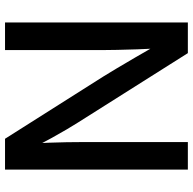

<svg xmlns="http://www.w3.org/2000/svg" viewBox="-22 -746 768 764"><g transform="rotate(90 362.0 -364.0)"><path d="M69.3 0V-727.5H191.4L468.3 -289.1Q479 -272.5 494.9 -245.4Q510.7 -218.3 528.6 -186.3Q546.4 -154.3 563 -122.1L551.3 -103Q549.3 -134.3 547.9 -172.4Q546.4 -210.4 545.9 -244.9Q545.4 -279.3 545.4 -298.8V-727.5H654.8V0H532.2L284.2 -391.6Q271 -413.1 252.2 -444.3Q233.4 -475.6 209.2 -517.3Q185.1 -559.1 155.8 -609.9L171.9 -626.5Q174.8 -571.3 176.3 -525.6Q177.7 -480 178.5 -446Q179.2 -412.1 179.2 -392.6V0Z"/></g></svg>

Font: Inter 28pt Medium
Style: Regular
Weight: 500
Designer: Rasmus Andersson
Foundry: rsms
Version: Version 4.001;git-66647c0bb